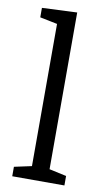

<svg xmlns="http://www.w3.org/2000/svg" viewBox="-88 -815 477 859"><g transform="rotate(10 150.5 -386.0)"><path d="M269 -43V0H32V-43L111 -60V-706L32 -722V-765L191 -772V-60Z"/></g></svg>

Font: Bitter
Style: Regular
Weight: 400
Designer: Sol Matas, and Bitter project Authors
Foundry: Sol Matas
Version: Version 2.001